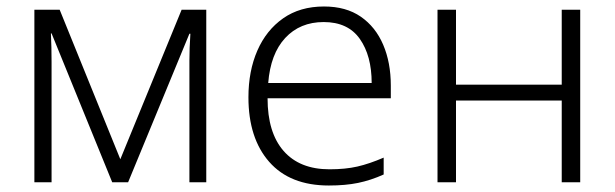

<svg xmlns="http://www.w3.org/2000/svg" viewBox="-20 -562 1897 592"><path d="M616 -532V0H564V-374Q564 -413 567 -458H564L375 0H326L139 -459H137Q138 -436 138.5 -415.5Q139 -395 139 -371V0H86V-532H164L351 -71L540 -532Z M979 -542Q1047 -542 1092.5 -510.5Q1138 -479 1161.5 -424Q1185 -369 1185 -298V-259H805Q805 -153 854.5 -96.5Q904 -40 996 -40Q1045 -40 1082 -48.5Q1119 -57 1163 -76V-24Q1123 -6 1084 2Q1045 10 994 10Q874 10 810 -63Q746 -136 746 -262Q746 -343 773.5 -406Q801 -469 853 -505.5Q905 -542 979 -542ZM978 -494Q905 -494 859.5 -445Q814 -396 807 -306H1126Q1126 -390 1089.5 -442Q1053 -494 978 -494Z M1386 -532V-301H1712V-532H1769V0H1712V-252H1386V0H1329V-532Z"/></svg>

Font: RS Noto Sans Light
Style: Regular
Weight: 300
Designer: Monotype Design Team
Foundry: Monotype Imaging Inc.
Version: Version 3.10